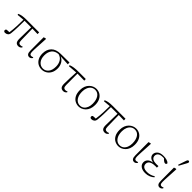

<svg xmlns="http://www.w3.org/2000/svg" viewBox="354 -2271 3787 3787"><g transform="rotate(45 2247.5 -377.5)"><path d="M22 -415 18 -440Q58 -457 102.5 -464.5Q147 -472 211 -472H567L569 -426L421 -430L427 -110Q429 -62 443 -46.5Q457 -31 485 -31Q501 -31 513 -34.5Q525 -38 536 -44L543 -27Q530 -9 512 2Q494 13 468 13Q425 13 402.5 -13.5Q380 -40 380 -104Q381 -168 382.5 -253Q384 -338 386 -430H202Q201 -339 199 -250Q197 -161 188 -74Q184 -31 158 -10Q132 11 96 11Q76 11 66 1Q56 -9 56 -23Q56 -36 60.5 -43Q65 -50 75 -55Q91 -57 109.5 -58Q128 -59 150 -59Q164 -157 167.5 -248Q171 -339 172 -429Z M772 13Q738 13 718.5 -12.5Q699 -38 699 -102L698 -467L745 -480L755 -473Q751 -394 748 -337.5Q745 -281 742.5 -240.5Q740 -200 739 -168.5Q738 -137 738 -108Q739 -62 751 -46.5Q763 -31 786 -31Q800 -31 810.5 -35Q821 -39 831 -44L838 -27Q828 -11 811.5 1Q795 13 772 13Z M1117 13Q1056 13 1008.5 -16Q961 -45 934 -98Q907 -151 907 -223Q907 -337 973 -404.5Q1039 -472 1169 -473L1410 -475L1412 -426L1200 -438Q1263 -413 1296.5 -355Q1330 -297 1330 -229Q1330 -151 1300 -97Q1270 -43 1221.5 -15Q1173 13 1117 13ZM959 -224Q959 -128 1006 -73.5Q1053 -19 1123 -19Q1190 -19 1235.5 -73.5Q1281 -128 1281 -231Q1281 -307 1246.5 -364Q1212 -421 1142 -440Q1050 -433 1004.5 -376Q959 -319 959 -224Z M1454 -415 1450 -440Q1495 -458 1545 -465Q1595 -472 1668 -472H1868L1870 -428L1677 -431L1678 -113Q1679 -63 1695 -47Q1711 -31 1736 -31Q1752 -31 1764 -34.5Q1776 -38 1787 -44L1794 -27Q1781 -9 1763 2Q1745 13 1719 13Q1676 13 1653.5 -13.5Q1631 -40 1631 -104Q1631 -180 1635 -264.5Q1639 -349 1643 -430Z M2148 13Q2095 13 2047 -13Q1999 -39 1969.5 -94Q1940 -149 1940 -236Q1940 -298 1959 -344.5Q1978 -391 2010 -422.5Q2042 -454 2080 -469.5Q2118 -485 2155 -485Q2214 -485 2260.5 -457Q2307 -429 2334.5 -374.5Q2362 -320 2362 -240Q2362 -176 2343 -128Q2324 -80 2292.5 -49Q2261 -18 2223 -2.5Q2185 13 2148 13ZM2153 -19Q2204 -19 2239 -46.5Q2274 -74 2292 -120Q2310 -166 2310 -223Q2310 -328 2267.5 -390.5Q2225 -453 2151 -453Q2104 -453 2068 -427Q2032 -401 2012 -354.5Q1992 -308 1992 -248Q1992 -169 2015 -118.5Q2038 -68 2074.5 -43.5Q2111 -19 2153 -19Z M2431 -415 2427 -440Q2467 -457 2511.5 -464.5Q2556 -472 2620 -472H2976L2978 -426L2830 -430L2836 -110Q2838 -62 2852 -46.5Q2866 -31 2894 -31Q2910 -31 2922 -34.5Q2934 -38 2945 -44L2952 -27Q2939 -9 2921 2Q2903 13 2877 13Q2834 13 2811.5 -13.5Q2789 -40 2789 -104Q2790 -168 2791.5 -253Q2793 -338 2795 -430H2611Q2610 -339 2608 -250Q2606 -161 2597 -74Q2593 -31 2567 -10Q2541 11 2505 11Q2485 11 2475 1Q2465 -9 2465 -23Q2465 -36 2469.5 -43Q2474 -50 2484 -55Q2500 -57 2518.5 -58Q2537 -59 2559 -59Q2573 -157 2576.5 -248Q2580 -339 2581 -429Z M3256 13Q3203 13 3155 -13Q3107 -39 3077.5 -94Q3048 -149 3048 -236Q3048 -298 3067 -344.5Q3086 -391 3118 -422.5Q3150 -454 3188 -469.5Q3226 -485 3263 -485Q3322 -485 3368.5 -457Q3415 -429 3442.5 -374.5Q3470 -320 3470 -240Q3470 -176 3451 -128Q3432 -80 3400.5 -49Q3369 -18 3331 -2.5Q3293 13 3256 13ZM3261 -19Q3312 -19 3347 -46.5Q3382 -74 3400 -120Q3418 -166 3418 -223Q3418 -328 3375.5 -390.5Q3333 -453 3259 -453Q3212 -453 3176 -427Q3140 -401 3120 -354.5Q3100 -308 3100 -248Q3100 -169 3123 -118.5Q3146 -68 3182.5 -43.5Q3219 -19 3261 -19Z M3697 13Q3663 13 3643.5 -12.5Q3624 -38 3624 -102L3623 -467L3670 -480L3680 -473Q3676 -394 3673 -337.5Q3670 -281 3667.5 -240.5Q3665 -200 3664 -168.5Q3663 -137 3663 -108Q3664 -62 3676 -46.5Q3688 -31 3711 -31Q3725 -31 3735.5 -35Q3746 -39 3756 -44L3763 -27Q3753 -11 3736.5 1Q3720 13 3697 13Z M4006 13Q3927 13 3879.5 -22Q3832 -57 3832 -116Q3832 -164 3866.5 -199.5Q3901 -235 3974 -245Q3911 -256 3881 -287Q3851 -318 3851 -358Q3852 -410 3895.5 -447.5Q3939 -485 4028 -485Q4072 -485 4114.5 -474Q4157 -463 4182 -437Q4184 -421 4174.5 -410.5Q4165 -400 4151 -400Q4128 -400 4102 -422L4063 -457Q4056 -458 4048 -458Q4040 -458 4032 -458Q3966 -458 3932 -432Q3898 -406 3898 -362Q3898 -320 3931 -294.5Q3964 -269 4044 -269Q4055 -269 4066.5 -269.5Q4078 -270 4096 -271V-227Q4079 -228 4071 -228Q4063 -228 4056 -228Q3990 -228 3953 -213.5Q3916 -199 3900.5 -176Q3885 -153 3885 -127Q3885 -28 4021 -28Q4063 -28 4106 -40.5Q4149 -53 4186 -78L4198 -60Q4166 -28 4117 -7.5Q4068 13 4006 13Z M4407 13Q4373 13 4353.5 -12.5Q4334 -38 4334 -102L4333 -467L4380 -480L4390 -473Q4386 -394 4383 -337.5Q4380 -281 4377.5 -240.5Q4375 -200 4374 -168.5Q4373 -137 4373 -108Q4374 -62 4386 -46.5Q4398 -31 4421 -31Q4435 -31 4445.5 -35Q4456 -39 4466 -44L4473 -27Q4463 -11 4446.5 1Q4430 13 4407 13ZM4352 -564 4408 -729Q4421 -768 4442 -768Q4453 -768 4460.5 -761.5Q4468 -755 4468 -744Q4468 -735 4464 -726.5Q4460 -718 4450 -699L4372 -556Z"/></g></svg>

Font: Source Serif Pro Light
Style: Regular
Weight: 300
Designer: Frank Grießhammer
Foundry: Adobe Systems Incorporated
Version: Version 3.001;hotconv 1.0.111;makeotfexe 2.5.65597